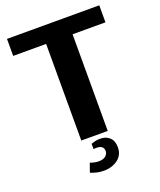

<svg xmlns="http://www.w3.org/2000/svg" viewBox="-165 -813 941 1129"><g transform="rotate(-20 305.5 -249.0)"><path d="M222.8 0.2V-604.5H16.7V-710.9H594.1V-604.5H388.3V0.2ZM287.5 212.6Q246.1 212.6 205.4 195.3L225.2 139.7Q240 145.1 253.6 147.7Q267.1 150.3 278.4 150.3Q306.7 150.3 321.7 137.5Q336.7 124.6 336.7 106.3Q336.4 90.5 326.3 80.7Q316.1 70.9 291.6 70.9Q287.5 70.9 283 71.1Q278.5 71.3 273.3 72.2V39.2Q302.6 27.9 329.9 27.9Q366 27.9 388.8 49Q411.5 70.1 411.5 110.4Q411.5 158.6 375.5 185.6Q339.5 212.6 287.5 212.6Z"/></g></svg>

Font: Comme
Style: Regular
Weight: 400
Designer: Vernon Adams
Foundry: Vernon Adams
Version: Version 1.000;gftools[0.9.27]